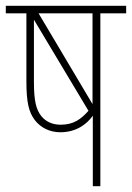

<svg xmlns="http://www.w3.org/2000/svg" viewBox="-20 -642 455 662"><path d="M415 -622H0V-596H71V-363C71 -289 79 -256 100 -228C120 -202 151 -186 188 -186C241 -186 278 -212 300 -243V0H326V-596H415ZM299 -596V-283L113 -596ZM123 -241C105 -263 97 -293 97 -359V-574L285 -260C260 -232 235 -212 189 -212C160 -212 138 -223 123 -241Z"/></svg>

Font: Noto Sans ExtraCondensed Thin
Style: Italic
Weight: 100
Width: 2
Italic angle: -12°
Designer: Monotype Design Team
Foundry: Monotype Imaging Inc.
Version: Version 2.013